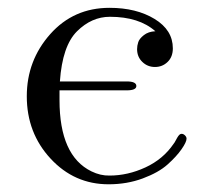

<svg xmlns="http://www.w3.org/2000/svg" viewBox="-20 -462 520 493"><path d="M48.8 -214.8Q48.8 -306.6 108.9 -374.3Q168.9 -441.9 261.2 -441.9Q330.1 -441.9 377 -413.3Q423.8 -384.8 423.8 -337.9Q423.8 -315.9 410.4 -303Q397 -290 377.9 -290Q358.9 -290 345.5 -303Q332 -315.9 332 -335.9Q332 -344.7 335 -353.8Q337.9 -362.8 349.4 -371.8Q360.8 -380.9 378.9 -381.8Q336.9 -418.9 262.2 -418.9Q215.3 -418.9 177.7 -381.6Q140.1 -344.2 133.8 -252.9H305.2Q330.1 -252.9 330.1 -241.2Q330.1 -230 305.2 -230H132.8V-205.1Q132.8 -62 214.8 -22Q237.8 -10.7 261.2 -11.2Q308.1 -11.2 353.5 -32.2Q398.9 -53.2 425.8 -92.8Q427.7 -94.7 431.4 -101.8Q435.1 -108.9 438 -113Q440.9 -117.2 444.8 -118.2Q449.7 -119.1 454.3 -115Q459 -110.8 459 -106Q459 -97.2 446 -78.6Q433.1 -60.1 410.2 -39.6Q387.2 -19 346.7 -3.9Q306.2 11.2 258.8 11.2Q170.9 11.2 109.9 -54.7Q48.8 -120.6 48.8 -214.8Z"/></svg>

Font: CMU Serif Upright Italic
Style: UprightItalic
Weight: 500
Version: Version 0.7.0